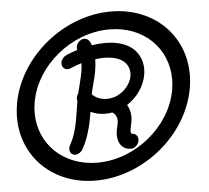

<svg xmlns="http://www.w3.org/2000/svg" viewBox="-54 -681 975 897"><g transform="rotate(-5 433.5 -232.5)"><path d="M395.8 -473.7C394.2 -478.4 386.6 -507.3 363.8 -507.3H362.4C345.4 -506.6 328.6 -490.9 325.4 -473C324.6 -468.5 325 -462.5 326.3 -458C308.5 -452.8 290.3 -445.3 272.8 -437.9C260.6 -432.6 249.8 -419.2 247.6 -406.5C247.2 -404.4 247.1 -402.3 247.1 -400.4C247.1 -384.5 258.3 -372.1 273.9 -372.1C286.4 -372.1 299.6 -382.6 340.4 -394.5C340.2 -381.4 338.7 -367.4 336.2 -353.2C330.2 -319.5 320.8 -290 312.8 -254.1C309.1 -248.9 305.9 -242.9 304.7 -236.2C304 -231.7 305 -225.7 306.2 -220.5C300.9 -190.6 297.1 -162 292.3 -134.8C275.6 -40.2 252.4 -23.3 249.3 -5.3C248.9 -3.1 248.7 -1 248.7 1.1C248.7 16.8 259.3 29 274.8 29C287.5 29 303.3 19.3 309.7 6.6C325 -19.8 345.4 -66.6 358.2 -139.3C359.8 -148 361.2 -156.6 362.5 -165.2C380.5 -155.9 402.7 -149.5 431.3 -149.5C442.2 -149.5 453.3 -150.5 464.3 -152.5C481.6 -141.1 485.5 -124.8 485.5 -112.2C485.5 -107.9 485.1 -104.1 484.6 -101C483 -92.1 479.8 -80.6 477.3 -66.6C476 -59.3 475.4 -52.2 475.4 -45.5C475.4 -5.3 497.6 23.8 535.9 23.8C553.5 23.8 571 8.1 574.3 -10.6C574.6 -12.6 574.8 -14.7 574.8 -16.7C574.8 -32.5 563.6 -44.9 548 -44.9C539.6 -44.9 541.2 -62.3 542.2 -68.1C543.6 -76 546.3 -86 548.4 -98C550.2 -107.8 551 -116.8 551 -125.3C551 -146.5 545.8 -164.2 536.1 -180.9L536.2 -181.6C585 -213.8 618.2 -261.8 627.6 -315.2C629.2 -324.2 630 -333.3 630 -342.3C630 -410.6 583.5 -479 458.4 -479C446.1 -479 420.9 -477.9 395.8 -473.7ZM444.1 -217.9C414.6 -217.9 389 -230.7 375.3 -245.9C381.8 -277.8 393.2 -309.7 400.7 -352.3C403.8 -370.2 405.9 -388.5 405.9 -407.2C417.4 -408.7 428.2 -410.2 439.5 -410.2C441.9 -410.3 444.3 -410.3 446.7 -410.3C538.9 -410.3 564.4 -365 564.4 -327.8C564.4 -322.8 563.9 -318 563.1 -313.5C556.7 -276.9 522.5 -235.3 475.2 -222C469.1 -222 462.3 -217.9 444.1 -217.9ZM497.9 -623.2C275.6 -623.2 62.3 -449.5 24.1 -232.7C20.1 -210.2 18.2 -188.2 18.2 -166.7C18.2 18.3 161 157.7 360.2 157.7C582.5 157.7 795.9 -15.9 834.1 -232.7C838.1 -255.2 840 -277.3 840 -298.7C840 -483.7 697.2 -623.2 497.9 -623.2ZM106.8 -232.7C136.5 -401.3 304.2 -540.5 483.4 -540.5C644 -540.5 755.9 -428.6 755.9 -283.9C755.9 -267.3 754.4 -250.2 751.4 -232.7C721.6 -64.1 554 75 374.8 75C214.2 75 102.3 -36.9 102.3 -181.5C102.3 -198.2 103.7 -215.3 106.8 -232.7Z"/></g></svg>

Font: TudorRose
Style: BoldOblique
Weight: 500
Version: Version 001.000